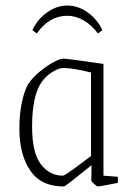

<svg xmlns="http://www.w3.org/2000/svg" viewBox="-20 -664 477 694"><path d="M50 -199Q50 -250 58.5 -291.5Q67 -333 81 -359Q97 -383 123 -404.5Q149 -426 173 -439Q197 -452 208 -452Q224 -452 354 -433V-29L406 -25V-3Q341 10 333 10Q331 10 320.5 1Q310 -8 310 -11L311 -67L276 -39Q269 -34 242 -12Q215 10 210 10Q128 10 89 -48Q50 -106 50 -199ZM309 -100V-402Q243 -418 214 -418Q197 -418 189 -414Q138 -392 117 -342.5Q96 -293 96 -206Q96 -112 127.5 -70.5Q159 -29 207 -29Q213 -29 246.5 -53.5Q280 -78 309 -100ZM97 -555Q115 -594 150 -619Q185 -644 223 -644Q262 -644 297 -619Q332 -594 350 -555L334 -543Q311 -574 282 -590.5Q253 -607 223 -607Q158 -607 113 -543Z"/></svg>

Font: Grenze ExtraLight
Style: Regular
Weight: 275
Designer: Renata Polastri
Foundry: Omnibus-Type
Version: Version 1.002; ttfautohint (v1.8)